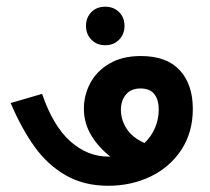

<svg xmlns="http://www.w3.org/2000/svg" viewBox="-20 -562 640 586"><path d="M12.5 -247.5 108.5 -275.5Q142 -177.5 194.5 -130.8Q247 -84 311.5 -84H317Q280 -112.5 258 -149.8Q236 -187 236 -230.5Q236 -271 255.2 -307.8Q274.5 -344.5 313.8 -367.8Q353 -391 410 -391Q488.5 -391 528.5 -347.8Q568.5 -304.5 568.5 -229.5Q568.5 -158.5 533.8 -105.2Q499 -52 440 -23.5Q381 5 310 5Q236.5 5 181 -26.8Q125.5 -58.5 85.8 -113.8Q46 -169 12.5 -247.5ZM421 -125.5Q442 -145.5 453.2 -172Q464.5 -198.5 464.5 -228Q464.5 -257.5 451 -274.8Q437.5 -292 409 -292Q379.5 -292 364.2 -273.2Q349 -254.5 349 -226.5Q349 -197.5 365.8 -170.2Q382.5 -143 421 -125.5ZM242.5 -483Q242.5 -508.5 258.8 -525Q275 -541.5 301 -541.5Q327 -541.5 343.5 -525Q360 -508.5 360 -483Q360 -457.5 343.5 -440.8Q327 -424 301 -424Q275.5 -424 259 -440.8Q242.5 -457.5 242.5 -483Z"/></svg>

Font: JuliaMono SemiBold
Style: Italic
Weight: 600
Italic angle: -9°
Monospace: yes
Designer: cormullion
Foundry: corm
Version: Version 0.056; ttfautohint (v1.8.4)